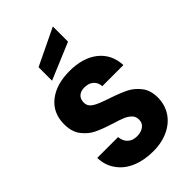

<svg xmlns="http://www.w3.org/2000/svg" viewBox="-287 -1081 1189 1189"><g transform="rotate(-45 307.5 -486.5)"><path d="M316 7C316 7 316 7 316 7C369 7 414 -3 453 -22C492 -41 521 -67 542 -100C562 -133 572 -169 572 -209C572 -209 572 -209 572 -209C572 -251 562 -285 541 -312C520 -339 496 -359 468 -373C439 -387 402 -402 357 -417C357 -417 357 -417 357 -417C312 -432 278 -445 257 -458C236 -471 225 -488 225 -511C225 -511 225 -511 225 -511C225 -532 231 -548 244 -559C257 -570 273 -575 294 -575C294 -575 294 -575 294 -575C318 -575 338 -569 353 -556C368 -543 377 -525 378 -502C378 -502 563 -502 563 -502C563 -502 563 -502 563 -502C560 -568 534 -620 487 -657C440 -694 377 -712 300 -712C300 -712 300 -712 300 -712C224 -712 162 -694 115 -657C68 -620 44 -568 44 -503C44 -503 44 -503 44 -503C44 -459 54 -423 75 -396C96 -369 120 -348 149 -334C178 -320 215 -306 260 -292C260 -292 260 -292 260 -292C291 -283 316 -274 333 -267C350 -260 364 -250 376 -239C387 -228 393 -213 393 -196C393 -196 393 -196 393 -196C393 -175 386 -159 371 -148C356 -136 336 -130 311 -130C311 -130 311 -130 311 -130C286 -130 266 -137 251 -151C236 -164 227 -184 224 -210C224 -210 42 -210 42 -210C42 -210 42 -210 42 -210C43 -164 56 -125 81 -92C105 -59 137 -35 178 -18C219 -1 265 7 316 7ZM423 -980C423 -980 182 -864 182 -864C182 -864 182 -746 182 -746C182 -746 423 -847 423 -847C423 -847 423 -980 423 -980Z"/></g></svg>

Font: Girnar Poppins
Style: Bold
Weight: 500
Designer: Ninad Kale (Devanagari), Jonny Pinhorn (Latin)
Foundry: Indian Type Foundry
Version: ""